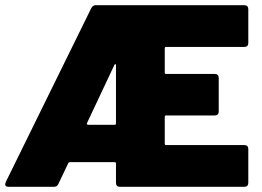

<svg xmlns="http://www.w3.org/2000/svg" viewBox="-24 -720 1008 740"><path d="M918 -539H616Q611 -539 611 -534V-440Q611 -435 616 -435H804Q811 -435 815 -431Q819 -427 819 -420V-290Q819 -283 815 -279Q811 -275 804 -275H616Q611 -275 611 -270V-166Q611 -161 616 -161H918Q925 -161 929 -157Q933 -153 933 -146V-15Q933 -8 929 -4Q925 0 918 0H438Q431 0 427 -4Q423 -8 423 -15V-90Q423 -95 418 -95H245Q241 -95 239 -91L201 -11Q196 0 184 0H9Q-4 0 -4 -10L-2 -18L328 -689Q334 -700 345 -700H918Q925 -700 929 -696Q933 -692 933 -685V-554Q933 -547 929 -543Q925 -539 918 -539ZM315 -239H418Q423 -239 423 -244V-469Q423 -473 421 -473Q419 -473 417 -470L311 -245Q310 -243 311.5 -241Q313 -239 315 -239Z"/></svg>

Font: Barlow Black
Style: Regular
Weight: 900
Designer: Jeremy Tribby
Foundry: Tribby Type
Version: Version 1.422